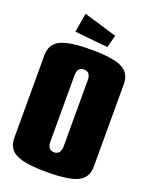

<svg xmlns="http://www.w3.org/2000/svg" viewBox="-168 -995 845 1090"><g transform="rotate(20 255.0 -450.0)"><path d="M335 -774.9 134.8 -794.9 154.8 -910.2 355 -850.1ZM495.1 -609.9V-109.9Q495.1 -43.9 440.7 -17.1Q386.2 9.8 254.9 9.8Q123.5 9.8 69.3 -17.1Q15.1 -43.9 15.1 -109.9V-609.9Q15.1 -675.8 69.3 -702.9Q123.5 -730 254.9 -730Q386.2 -730 440.7 -702.9Q495.1 -675.8 495.1 -609.9ZM214.8 -560.1V-160.2Q214.8 -135.7 225.1 -122.8Q235.4 -109.9 254.9 -109.9Q274.4 -109.9 284.7 -122.8Q294.9 -135.7 294.9 -160.2V-560.1Q294.9 -609.9 254.9 -609.9Q214.8 -609.9 214.8 -560.1Z"/></g></svg>

Font: Mikodacs
Style: Regular
Weight: 400
Designer: gluk (gluksza@wp.pl)
Foundry: gluk (gluksza@wp.pl)
Version: Version 0.28